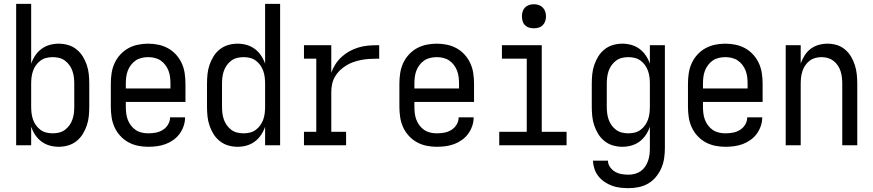

<svg xmlns="http://www.w3.org/2000/svg" viewBox="-20 -755 4540 998"><path d="M285 8Q261 8 238 1.5Q215 -5 196 -19Q177 -33 163.5 -53Q150 -73 142 -96V0H64V-735H142V-424Q150 -447 163.5 -467Q177 -487 196 -501Q215 -515 238 -521.5Q261 -528 285 -528Q310 -528 334 -521Q358 -514 377.5 -498.5Q397 -483 410 -462Q423 -441 431 -417.5Q439 -394 441.5 -369.5Q444 -345 444 -320V-200Q444 -175 441.5 -150.5Q439 -126 431 -102.5Q423 -79 410 -58Q397 -37 377.5 -21.5Q358 -6 334 1Q310 8 285 8ZM254 -62Q271 -62 287.5 -66Q304 -70 317.5 -80Q331 -90 341 -104Q351 -118 356.5 -134Q362 -150 364 -166.5Q366 -183 366 -200V-320Q366 -337 364 -353.5Q362 -370 356.5 -386Q351 -402 341 -416Q331 -430 317.5 -440Q304 -450 287.5 -454Q271 -458 254 -458Q237 -458 220.5 -454Q204 -450 190.5 -440Q177 -430 167 -416Q157 -402 151.5 -386Q146 -370 144 -353.5Q142 -337 142 -320V-200Q142 -183 144 -166.5Q146 -150 151.5 -134Q157 -118 167 -104Q177 -90 190.5 -80Q204 -70 220.5 -66Q237 -62 254 -62Z M750 8Q723 8 696.5 2.5Q670 -3 646.5 -16Q623 -29 604.5 -49.5Q586 -70 575 -94.5Q564 -119 560 -146Q556 -173 556 -200V-320Q556 -347 560 -374Q564 -401 575 -425.5Q586 -450 604.5 -470.5Q623 -491 646.5 -504Q670 -517 696.5 -522.5Q723 -528 750 -528Q777 -528 803.5 -522.5Q830 -517 853.5 -504Q877 -491 895.5 -470.5Q914 -450 925 -425.5Q936 -401 940 -374Q944 -347 944 -320V-225H634V-200Q634 -183 636 -166Q638 -149 644 -133Q650 -117 660.5 -103Q671 -89 685 -79.5Q699 -70 716 -66Q733 -62 750 -62Q770 -62 789.5 -65.5Q809 -69 826 -79.5Q843 -90 853.5 -107.5Q864 -125 864 -145H942Q942 -122 934.5 -100Q927 -78 913.5 -59.5Q900 -41 881 -27.5Q862 -14 840.5 -6Q819 2 796 5Q773 8 750 8ZM866 -295V-320Q866 -337 864 -354Q862 -371 856 -387Q850 -403 839.5 -417Q829 -431 815 -440.5Q801 -450 784 -454Q767 -458 750 -458Q733 -458 716 -454Q699 -450 685 -440.5Q671 -431 660.5 -417Q650 -403 644 -387Q638 -371 636 -354Q634 -337 634 -320V-295Z M1215 8Q1190 8 1166 1Q1142 -6 1122.5 -21.5Q1103 -37 1090 -58Q1077 -79 1069 -102.5Q1061 -126 1058.5 -150.5Q1056 -175 1056 -200V-320Q1056 -345 1058.5 -369.5Q1061 -394 1069 -417.5Q1077 -441 1090 -462Q1103 -483 1122.5 -498.5Q1142 -514 1166 -521Q1190 -528 1215 -528Q1239 -528 1262 -521.5Q1285 -515 1304 -501Q1323 -487 1336.5 -467Q1350 -447 1358 -424V-735H1436V0H1358V-96Q1350 -73 1336.5 -53Q1323 -33 1304 -19Q1285 -5 1262 1.5Q1239 8 1215 8ZM1246 -62Q1263 -62 1279.5 -66Q1296 -70 1309.5 -80Q1323 -90 1333 -104Q1343 -118 1348.5 -134Q1354 -150 1356 -166.5Q1358 -183 1358 -200V-320Q1358 -337 1356 -353.5Q1354 -370 1348.5 -386Q1343 -402 1333 -416Q1323 -430 1309.5 -440Q1296 -450 1279.5 -454Q1263 -458 1246 -458Q1229 -458 1212.5 -454Q1196 -450 1182.5 -440Q1169 -430 1159 -416Q1149 -402 1143.5 -386Q1138 -370 1136 -353.5Q1134 -337 1134 -320V-200Q1134 -183 1136 -166.5Q1138 -150 1143.5 -134Q1149 -118 1159 -104Q1169 -90 1182.5 -80Q1196 -70 1212.5 -66Q1229 -62 1246 -62Z M1560 0V-70H1624V-450H1560V-520H1702V-377Q1710 -400 1723.5 -421Q1737 -442 1755.5 -459Q1774 -476 1795.5 -488Q1817 -500 1841 -507.5Q1865 -515 1889.5 -517.5Q1914 -520 1939 -520H1951V-450H1939Q1918 -450 1897 -448.5Q1876 -447 1856 -443Q1836 -439 1816 -432Q1796 -425 1778.5 -414Q1761 -403 1746 -388.5Q1731 -374 1720.5 -355.5Q1710 -337 1706 -316.5Q1702 -296 1702 -276V-70H1779V0Z M2250 8Q2223 8 2196.5 2.5Q2170 -3 2146.5 -16Q2123 -29 2104.5 -49.5Q2086 -70 2075 -94.5Q2064 -119 2060 -146Q2056 -173 2056 -200V-320Q2056 -347 2060 -374Q2064 -401 2075 -425.5Q2086 -450 2104.5 -470.5Q2123 -491 2146.5 -504Q2170 -517 2196.5 -522.5Q2223 -528 2250 -528Q2277 -528 2303.5 -522.5Q2330 -517 2353.5 -504Q2377 -491 2395.5 -470.5Q2414 -450 2425 -425.5Q2436 -401 2440 -374Q2444 -347 2444 -320V-225H2134V-200Q2134 -183 2136 -166Q2138 -149 2144 -133Q2150 -117 2160.5 -103Q2171 -89 2185 -79.5Q2199 -70 2216 -66Q2233 -62 2250 -62Q2270 -62 2289.5 -65.5Q2309 -69 2326 -79.5Q2343 -90 2353.5 -107.5Q2364 -125 2364 -145H2442Q2442 -122 2434.5 -100Q2427 -78 2413.5 -59.5Q2400 -41 2381 -27.5Q2362 -14 2340.5 -6Q2319 2 2296 5Q2273 8 2250 8ZM2366 -295V-320Q2366 -337 2364 -354Q2362 -371 2356 -387Q2350 -403 2339.5 -417Q2329 -431 2315 -440.5Q2301 -450 2284 -454Q2267 -458 2250 -458Q2233 -458 2216 -454Q2199 -450 2185 -440.5Q2171 -431 2160.5 -417Q2150 -403 2144 -387Q2138 -371 2136 -354Q2134 -337 2134 -320V-295Z M2575 0V-70H2718V-450H2589V-520H2796V-70H2925V0ZM2755 -608Q2742 -608 2730 -611.5Q2718 -615 2709 -624Q2700 -633 2696.5 -645Q2693 -657 2693 -670Q2693 -683 2696.5 -695Q2700 -707 2709 -716Q2718 -725 2730 -729Q2742 -733 2755 -733Q2768 -733 2780 -729Q2792 -725 2801 -716Q2810 -707 2814 -695Q2818 -683 2818 -670Q2818 -657 2814 -645Q2810 -633 2801 -624Q2792 -615 2780 -611.5Q2768 -608 2755 -608Z M3248 223Q3226 223 3204 220.5Q3182 218 3161.5 210.5Q3141 203 3122.5 190.5Q3104 178 3090.5 161Q3077 144 3070 123Q3063 102 3062 80H3140Q3140 98 3151 113.5Q3162 129 3177.5 138Q3193 147 3211 150Q3229 153 3248 153Q3264 153 3280.5 148.5Q3297 144 3310.5 134.5Q3324 125 3333.5 111Q3343 97 3348.5 81Q3354 65 3356 48.5Q3358 32 3358 15V-96Q3350 -73 3336.5 -53Q3323 -33 3304 -19Q3285 -5 3262 1.5Q3239 8 3215 8Q3190 8 3166 1Q3142 -6 3122.5 -21.5Q3103 -37 3090 -58Q3077 -79 3069 -102.5Q3061 -126 3058.5 -150.5Q3056 -175 3056 -200V-320Q3056 -345 3058.5 -369.5Q3061 -394 3069 -417.5Q3077 -441 3090 -462Q3103 -483 3122.5 -498.5Q3142 -514 3166 -521Q3190 -528 3215 -528Q3239 -528 3262 -521.5Q3285 -515 3304 -501Q3323 -487 3336.5 -467Q3350 -447 3358 -424V-520H3436V15Q3436 42 3432 68.5Q3428 95 3417.5 119Q3407 143 3390 164Q3373 185 3350 198.5Q3327 212 3300.5 217.5Q3274 223 3248 223ZM3246 -62Q3263 -62 3279.5 -66Q3296 -70 3309.5 -80Q3323 -90 3333 -104Q3343 -118 3348.5 -134Q3354 -150 3356 -166.5Q3358 -183 3358 -200V-320Q3358 -337 3356 -353.5Q3354 -370 3348.5 -386Q3343 -402 3333 -416Q3323 -430 3309.5 -440Q3296 -450 3279.5 -454Q3263 -458 3246 -458Q3229 -458 3212.5 -454Q3196 -450 3182.5 -440Q3169 -430 3159 -416Q3149 -402 3143.5 -386Q3138 -370 3136 -353.5Q3134 -337 3134 -320V-200Q3134 -183 3136 -166.5Q3138 -150 3143.5 -134Q3149 -118 3159 -104Q3169 -90 3182.5 -80Q3196 -70 3212.5 -66Q3229 -62 3246 -62Z M3750 8Q3723 8 3696.5 2.5Q3670 -3 3646.5 -16Q3623 -29 3604.5 -49.5Q3586 -70 3575 -94.5Q3564 -119 3560 -146Q3556 -173 3556 -200V-320Q3556 -347 3560 -374Q3564 -401 3575 -425.5Q3586 -450 3604.5 -470.5Q3623 -491 3646.5 -504Q3670 -517 3696.5 -522.5Q3723 -528 3750 -528Q3777 -528 3803.5 -522.5Q3830 -517 3853.5 -504Q3877 -491 3895.5 -470.5Q3914 -450 3925 -425.5Q3936 -401 3940 -374Q3944 -347 3944 -320V-225H3634V-200Q3634 -183 3636 -166Q3638 -149 3644 -133Q3650 -117 3660.5 -103Q3671 -89 3685 -79.5Q3699 -70 3716 -66Q3733 -62 3750 -62Q3770 -62 3789.5 -65.5Q3809 -69 3826 -79.5Q3843 -90 3853.5 -107.5Q3864 -125 3864 -145H3942Q3942 -122 3934.5 -100Q3927 -78 3913.5 -59.5Q3900 -41 3881 -27.5Q3862 -14 3840.5 -6Q3819 2 3796 5Q3773 8 3750 8ZM3866 -295V-320Q3866 -337 3864 -354Q3862 -371 3856 -387Q3850 -403 3839.5 -417Q3829 -431 3815 -440.5Q3801 -450 3784 -454Q3767 -458 3750 -458Q3733 -458 3716 -454Q3699 -450 3685 -440.5Q3671 -431 3660.5 -417Q3650 -403 3644 -387Q3638 -371 3636 -354Q3634 -337 3634 -320V-295Z M4064 0V-520H4142V-425Q4150 -447 4162.5 -467Q4175 -487 4193.5 -501Q4212 -515 4235 -521.5Q4258 -528 4281 -528Q4306 -528 4329.5 -521Q4353 -514 4372 -498Q4391 -482 4403.5 -461Q4416 -440 4423.5 -416.5Q4431 -393 4433.5 -368.5Q4436 -344 4436 -320V0H4358V-320Q4358 -337 4356 -353.5Q4354 -370 4349 -385.5Q4344 -401 4334.5 -415Q4325 -429 4312 -439Q4299 -449 4283 -453.5Q4267 -458 4250 -458Q4233 -458 4217 -453.5Q4201 -449 4188 -439Q4175 -429 4165.5 -415Q4156 -401 4151 -385.5Q4146 -370 4144 -353.5Q4142 -337 4142 -320V0Z"/></svg>

Font: Iosevka srxl
Style: Regular
Weight: 400
Monospace: yes
Designer: Belleve Invis
Foundry: Belleve Invis
Version: Version 33.0.1; ttfautohint (v1.8.3)